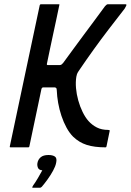

<svg xmlns="http://www.w3.org/2000/svg" viewBox="-20 -693 615 903"><path d="M29 0Q25 0 26 -4Q61 -171 96.5 -337Q132 -503 167 -669Q169 -673 172 -673Q175 -673 187 -673Q199 -673 214 -673Q229 -673 241 -673Q253 -673 256 -673Q261 -673 259 -669Q251 -631 244 -597.5Q237 -564 230 -532.5Q223 -501 216 -467Q209 -433 201 -395Q200 -392 200.5 -389.5Q201 -387 204 -387H261Q266 -387 270 -390Q274 -393 277 -397Q305 -435 329 -468Q353 -501 375.5 -531Q398 -561 422 -593.5Q446 -626 474 -664Q479 -669 481.5 -671Q484 -673 488 -673Q491 -673 503 -673Q515 -673 529 -673Q543 -673 554.5 -673Q566 -673 569 -673Q576 -673 574.5 -668.5Q573 -664 566 -652Q527 -602 491 -555Q455 -508 420.5 -460Q386 -412 350 -359Q344 -350 342 -344Q340 -338 339 -332Q335 -307 337.5 -278.5Q340 -250 348 -221Q356 -192 368.5 -166.5Q381 -141 396 -124Q413 -105 435.5 -93.5Q458 -82 489 -82Q491 -82 494 -81Q497 -80 496 -78L481 -5Q480 0 477 0Q424 0 388 -11.5Q352 -23 324 -50Q307 -67 293 -92.5Q279 -118 269 -148Q259 -178 253.5 -209Q248 -240 247 -269Q247 -277 243.5 -279.5Q240 -282 238 -282Q224 -282 210 -282Q196 -282 182 -282Q182 -282 179.5 -281Q177 -280 175 -275Q167 -236 160 -203.5Q153 -171 146.5 -139.5Q140 -108 133 -75.5Q126 -43 118 -4Q117 0 113 0Q110 0 98 0Q86 0 71 0Q56 0 44 0Q32 0 29 0ZM244 73Q241 89 229.5 110Q218 131 203.5 151Q189 171 177 185Q172 190 168 190Q161 190 151.5 190Q142 190 134 190Q131 189 131.5 187.5Q132 186 136 179Q145 167 158 145Q171 123 179 108Q163 107 158.5 96Q154 85 156 74Q159 57 171.5 46.5Q184 36 208 36Q228 36 238.5 43.5Q249 51 244 73Z"/></svg>

Font: Glory Medium
Style: Italic
Weight: 500
Italic angle: -12°
Version: Version 1.011